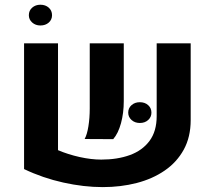

<svg xmlns="http://www.w3.org/2000/svg" viewBox="-20 -766 899 804"><path d="M222.9 -584.6V-137.2Q264.6 -119.4 313.2 -108.5Q361.9 -97.7 404 -97.7Q471.7 -97.7 523.9 -116.7Q576.2 -135.7 606.2 -176.1Q636.1 -216.4 636.1 -279.5V-584.6H778.5V-263.3Q778.5 -192.4 749.6 -139.6Q720.6 -86.8 669.8 -51.9Q618.9 -16.9 552.4 0.3Q485.8 17.5 410.2 17.5Q330.8 17.5 244.9 -1.6Q159 -20.6 80.8 -58V-584.6ZM334.4 -183.9Q344.7 -202.5 350.2 -237.2Q355.8 -271.8 355.8 -311.6V-584.6H498.3V-342.4Q498.3 -293.1 486.7 -250.2Q475 -207.4 454.1 -183.3ZM565.5 -251Q544.7 -251 530.8 -263.6Q516.9 -276.2 516.9 -294.4Q516.9 -313.4 530.8 -325.7Q544.7 -338 565.5 -338Q586.8 -338 600.4 -325.7Q614.1 -313.4 614.1 -294.4Q614.1 -275.8 600.4 -263.4Q586.8 -251 565.5 -251ZM149.2 -659.3Q128.6 -659.3 114.7 -671.8Q100.8 -684.3 100.8 -702.3Q100.8 -721.6 114.7 -733.9Q128.7 -746.2 149.1 -746.2Q170.4 -746.2 184.2 -733.9Q197.9 -721.6 197.9 -702.3Q197.9 -683.7 184.2 -671.5Q170.4 -659.3 149.2 -659.3Z"/></svg>

Font: Heebo
Style: Regular
Weight: 400
Designer: Oded Ezer
Foundry: Ezer Type House
Version: Version 3.100